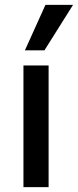

<svg xmlns="http://www.w3.org/2000/svg" viewBox="-20 -766 319 786"><path d="M76 0V-498H179V0ZM82 -560 166 -746H279L162 -560Z"/></svg>

Font: Nunito Sans 7pt Condensed SemiBold
Style: Regular
Weight: 600
Width: 3
Designer: Vernon Adams
Foundry: Vernon Adams
Version: Version 3.101;gftools[0.9.27]